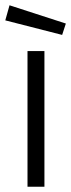

<svg xmlns="http://www.w3.org/2000/svg" viewBox="-22 -706 269 726"><path d="M146 -513V0H82V-513ZM-2 -629 14 -686 227 -617 213 -574Z"/></svg>

Font: Lineal Light
Style: Regular
Weight: 300
Designer: Created by Frank Adebiaye with contributions from Anton Moglia & Ariel Martín Pérez
Created by Frank ADEBIAYE with FontF
Foundry: Velvetyne Type Foundry
Version: Version 2.000